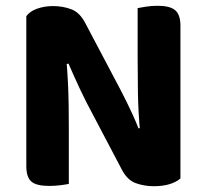

<svg xmlns="http://www.w3.org/2000/svg" viewBox="-20 -636 714 664"><path d="M71 -433 209 -435Q213 -392 215 -350Q217 -308 217.5 -269Q218 -230 218 -193V0Q209 2 189.5 4.5Q170 7 150 7Q106 7 88.5 -8Q71 -23 71 -62ZM604 -176 465 -175Q458 -248 457 -314Q456 -380 456 -440V-608Q466 -610 485 -613Q504 -616 525 -616Q568 -616 586 -600.5Q604 -585 604 -547ZM604 -224V-321V-19Q591 -7 567.5 0.5Q544 8 512 8Q478 8 448.5 -3Q419 -14 400 -52L279 -282Q268 -304 257.5 -326Q247 -348 237 -370.5Q227 -393 217 -416L71 -383V-580Q83 -597 108.5 -606Q134 -615 164 -615Q197 -615 226.5 -604Q256 -593 275 -556L397 -325Q408 -304 419 -281.5Q430 -259 440 -237Q450 -215 459 -192Z"/></svg>

Font: Baloo Bhaijaan 2
Style: Bold
Weight: 700
Designer: Sanskriti Dholi, Noopur Datye and Ek Type
Foundry: Ek Type
Version: Version 1.701